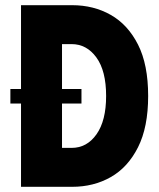

<svg xmlns="http://www.w3.org/2000/svg" viewBox="-20 -720 611 740"><path d="M294 -321V-377H219V-550H256Q314 -550 351.5 -498.5Q389 -447 389 -350Q389 -255 352 -202.5Q315 -150 256 -150H219V-321ZM20 -321H61V0H258Q341 0 407 -37.5Q473 -75 512 -152.5Q551 -230 551 -350Q551 -471 512 -548Q473 -625 407 -662.5Q341 -700 258 -700H61V-377H20Z"/></svg>

Font: Phudu
Style: Bold
Weight: 700
Version: Version 1.005;gftools[0.9.23]